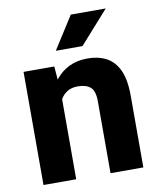

<svg xmlns="http://www.w3.org/2000/svg" viewBox="-84 -816 730 883"><g transform="rotate(-10 281.0 -375.0)"><path d="M280.8 -419.4Q252 -419.4 232.2 -407.2Q212.4 -395 200.2 -374V0H47.4V-528.3H190.9L195.8 -466.3Q252 -538.1 347.2 -538.1Q397 -538.1 434.3 -518.8Q471.7 -499.5 492.7 -455.1Q513.7 -410.6 513.7 -335V0H360.4V-335.4Q360.4 -385.3 339.6 -402.3Q318.8 -419.4 280.8 -419.4ZM210.4 -598.1 307.1 -750H470.2L335 -598.1Z"/></g></svg>

Font: Vazirmatn RD ExtraBold
Style: Regular
Weight: 800
Designer: Saber Rastikerdar
Foundry: Saber Rastikerdar
Version: Version 32.102